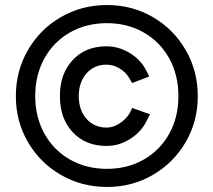

<svg xmlns="http://www.w3.org/2000/svg" viewBox="-20 -732 848 763"><path d="M43 -350Q43 -450 91 -533Q139 -616 222 -664Q305 -712 405 -712Q505 -712 587.5 -664Q670 -616 718 -533Q766 -450 766 -350Q766 -250 718 -167.5Q670 -85 587.5 -37Q505 11 405 11Q305 11 222 -37Q139 -85 91 -167.5Q43 -250 43 -350ZM405 -61Q487 -61 551.5 -98Q616 -135 652.5 -200.5Q689 -266 689 -350Q689 -434 652.5 -500Q616 -566 551 -603Q486 -640 405 -640Q323 -640 258 -603Q193 -566 156.5 -500Q120 -434 120 -350Q120 -267 156.5 -201Q193 -135 258 -98Q323 -61 405 -61ZM403 -548Q451 -548 494.5 -522Q538 -496 560 -454L573 -428L505 -402L493 -423Q479 -446 454.5 -460.5Q430 -475 403 -475Q354 -475 323.5 -440Q293 -405 293 -350Q293 -294 324 -259.5Q355 -225 404 -225Q430 -225 456 -242Q482 -259 497 -285L505 -303L576 -278L564 -254Q542 -208 497.5 -180Q453 -152 404 -152Q320 -152 269 -206.5Q218 -261 218 -350Q218 -439 269 -493.5Q320 -548 403 -548Z"/></svg>

Font: Oak Sans Medium
Style: Regular
Weight: 500
Designer: Erik Kennedy, Walven
Foundry: Erik Kennedy, Walven
Version: Version 1.000